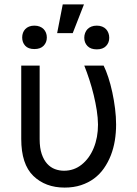

<svg xmlns="http://www.w3.org/2000/svg" viewBox="-20 -844 625 874"><path d="M76.7 -211.6V-545.5H160.5V-210.2Q160.5 -170.5 169.9 -142.9Q179.3 -115.4 194.8 -98.5Q210.2 -81.7 230.1 -74.2Q250 -66.8 271.3 -66.8Q317.1 -66.8 351.9 -94.8Q369.3 -108.7 383.2 -127.8Q397 -147 406.6 -170.5Q416.2 -193.9 421.2 -220.7Q426.1 -247.5 426.1 -277Q425.8 -307.2 420.5 -341.6Q415.1 -376.1 406.6 -411.2Q398.1 -446.4 386.9 -480.8Q375.7 -515.3 363.6 -545.5H451.7Q462.7 -523.4 473 -492Q483.3 -460.6 491.1 -424.5Q498.9 -388.5 503.7 -350.3Q508.5 -312.1 508.5 -277Q508.5 -239.7 502.7 -204Q496.8 -168.3 484.4 -136.5Q471.9 -104.8 453.1 -77.8Q434.3 -50.8 408.2 -31.4Q382.1 -12.1 348.7 -1.1Q315.3 9.9 274.1 9.9Q186.8 9.9 131.7 -43.3Q76.7 -96.6 76.7 -211.6ZM363.6 -671.9Q363.6 -683.6 367.4 -693.7Q371.1 -703.8 378.2 -711.3Q385.3 -718.8 396 -723Q406.6 -727.3 420.5 -727.3Q434.3 -727.3 445 -723Q455.6 -718.8 462.7 -711.3Q469.8 -703.8 473.5 -693.7Q477.3 -683.6 477.3 -671.9Q477.3 -649.5 462.7 -634.4Q448.2 -619.3 420.5 -619.3Q392.8 -619.3 378.2 -634.4Q363.6 -649.5 363.6 -671.9ZM81 -673.3Q81 -684.7 84.5 -694.4Q88.1 -704.2 95 -711.5Q101.9 -718.8 112.2 -723Q122.5 -727.3 136.4 -727.3Q150.2 -727.3 160.9 -723Q171.5 -718.8 178.6 -711.5Q185.7 -704.2 189.5 -694.4Q193.2 -684.7 193.2 -673.3Q193.2 -650.9 178.6 -635.8Q164.1 -620.7 136.4 -620.7Q108.7 -620.7 94.8 -635.8Q81 -650.9 81 -673.3ZM240.1 -693.2 265.6 -823.9H362.2L311.1 -693.2Z"/></svg>

Font: Inter P
Style: Regular
Weight: 400
Designer: Rasmus Andersson
Foundry: rsms
Version: Version 3.018;git-588b23468